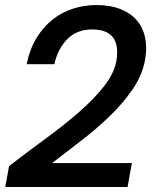

<svg xmlns="http://www.w3.org/2000/svg" viewBox="-20 -753 617 763"><path d="M16 -93Q90 -150 162.5 -203Q235 -256 294.5 -308Q354 -360 394 -411Q434 -462 443 -513Q447 -540 444.5 -562.5Q442 -585 431 -601.5Q420 -618 399 -627Q378 -636 346 -636Q286 -636 248 -598Q210 -560 196 -498H86Q98 -557 124.5 -601Q151 -645 188 -674.5Q225 -704 270 -718.5Q315 -733 363 -733Q418 -733 458.5 -717Q499 -701 523.5 -672.5Q548 -644 556.5 -604.5Q565 -565 557 -518Q546 -454 506 -396.5Q466 -339 412 -287.5Q358 -236 298 -190.5Q238 -145 187 -105H504L487 -10H1Z"/></svg>

Font: SVN-Poppins Medium
Style: Italic
Weight: 500
Italic angle: -10°
Designer: Ninad Kale (Devanagari), Jonny Pinhorn (Latin)
Foundry: Indian Type Foundry
Version: Version 3.002 2017; ttfautohint (v1.8.3)